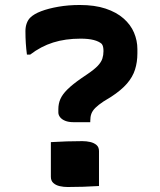

<svg xmlns="http://www.w3.org/2000/svg" viewBox="-20 -740 640 770"><path d="M377 6Q346 8 313.5 9Q281 10 251 10Q235 10 219.5 6.5Q204 3 194 -6Q184 -15 184 -31V-170Q215 -172 247.5 -173Q280 -174 310 -174Q327 -174 342 -170.5Q357 -167 367 -158.5Q377 -150 377 -134ZM300 -720Q360 -720 403.5 -705.5Q447 -691 475.5 -666Q504 -641 517.5 -609Q531 -577 531 -543V-526Q531 -491 521.5 -461Q512 -431 489 -404.5Q466 -378 426 -352L395 -333Q374 -319 362.5 -307.5Q351 -296 346.5 -284Q342 -272 342 -255V-250H275Q255 -250 241.5 -255.5Q228 -261 221 -270Q214 -279 214 -289V-302Q214 -324 222 -342.5Q230 -361 250 -381Q270 -401 306 -426L331 -443Q359 -462 372.5 -476.5Q386 -491 390.5 -505Q395 -519 395 -535Q395 -544 393.5 -551.5Q392 -559 388 -564Q377 -574 356 -579.5Q335 -585 303 -585Q242 -585 193 -569.5Q144 -554 101 -521H88Q85 -544 83.5 -566.5Q82 -589 82 -615Q82 -632 87 -646Q92 -660 101 -669Q116 -684 145 -695Q174 -706 214 -713Q254 -720 300 -720Z"/></svg>

Font: Rec Mono Semicasual
Style: Bold
Weight: 700
Version: Version 1.085; ttfautohint (v1.8.4.7-5d5b)